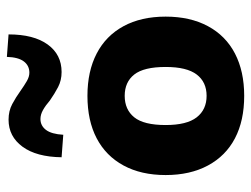

<svg xmlns="http://www.w3.org/2000/svg" viewBox="-108 -628 747 572"><g transform="rotate(-90 266.0 -342.5)"><path d="M266 11Q192 11 139.5 -16.5Q87 -44 58.5 -97Q30 -150 30 -223Q30 -296 58.5 -348.5Q87 -401 139.5 -428.5Q192 -456 266 -456Q339 -456 392 -428.5Q445 -401 473.5 -348.5Q502 -296 502 -223Q502 -150 473.5 -97Q445 -44 392 -16.5Q339 11 266 11ZM266 -101Q307 -101 329.5 -130.5Q352 -160 352 -223Q352 -288 329.5 -316.5Q307 -345 266 -345Q225 -345 202 -316.5Q179 -288 179 -223Q179 -160 202 -130.5Q225 -101 266 -101ZM150 -528 83 -533Q84 -608 114.5 -649.5Q145 -691 195 -691Q221 -691 241.5 -680Q262 -669 280 -656Q297 -644 310 -636.5Q323 -629 335 -629Q356 -629 368.5 -645.5Q381 -662 382 -696L449 -691Q449 -616 419 -574.5Q389 -533 337 -533Q312 -533 292 -543.5Q272 -554 252 -568Q237 -581 223.5 -588.5Q210 -596 197 -596Q177 -596 164.5 -579.5Q152 -563 150 -528Z"/></g></svg>

Font: Nunito Sans 12pt ExtraLight
Style: Weight 830 Width 84 Optical size 12.0 YTLC 445
Weight: 830
Width: 4
Designer: Vernon Adams
Foundry: Vernon Adams
Version: Version 3.101;gftools[0.9.27]